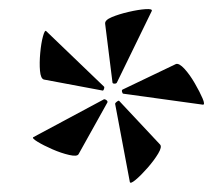

<svg xmlns="http://www.w3.org/2000/svg" viewBox="-20 -709 488 420"><path d="M152 -372Q149 -366 131.5 -370Q114 -374 94.5 -382.5Q75 -391 62 -399Q49 -407 53 -409L206 -491Q208 -493 212 -490.5Q216 -488 215 -485ZM264 -311 232 -481Q231 -483 235.5 -486.5Q240 -490 241 -488L330 -393Q335 -388 326 -373Q317 -358 302.5 -341.5Q288 -325 276.5 -315.5Q265 -306 264 -311ZM204 -511 76 -535Q69 -537 67.5 -554Q66 -571 68 -593Q70 -615 74 -629.5Q78 -644 81 -641L207 -520Q209 -519 207.5 -514.5Q206 -510 204 -511ZM424 -480 250 -504Q248 -504 247 -508Q246 -512 248 -513L365 -569Q372 -571 383.5 -558.5Q395 -546 406 -527Q417 -508 423 -494Q429 -480 424 -480ZM226 -529 210 -657Q209 -665 224.5 -671.5Q240 -678 261.5 -683Q283 -688 298.5 -689Q314 -690 312 -685L236 -529Q235 -526 230.5 -526Q226 -526 226 -529Z"/></svg>

Font: Cormorant Garamond Light SemiBold
Style: Regular
Weight: 600
Version: Version 4.001